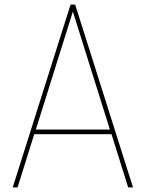

<svg xmlns="http://www.w3.org/2000/svg" viewBox="-20 -810 630 830"><path d="M555 0H534L462 -230H128L56 0H35L285 -790H305ZM455 -250 295 -760 135 -250Z"/></svg>

Font: Tanohe Sans Thin
Style: Regular
Weight: 100
Designer: Village Type and Design LLC & Cristiano Sobral
Foundry: Cooper Hewitt Smithsonian Design Museum
Version: Version 1.00;September 29, 2021;FontCreator 13.0.0.2655 64-b